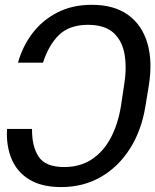

<svg xmlns="http://www.w3.org/2000/svg" viewBox="-20 -757 637 787"><path d="M8.8 -228.5H111.3Q110.4 -157.2 138.4 -114.7Q166.5 -72.3 243.2 -72.3Q308.1 -72.3 355.7 -103.5Q403.3 -134.8 433.3 -190.7Q463.4 -246.6 475.6 -321.3L488.3 -405.3Q500 -474.1 491.2 -530.8Q482.4 -587.4 446.5 -621.3Q410.6 -655.3 339.8 -655.3Q264.2 -654.8 221.9 -613.8Q179.7 -572.8 156.2 -500H53.7Q72.3 -566.9 113 -620.6Q153.8 -674.3 215.1 -705.8Q276.4 -737.3 356.4 -737.3Q447.8 -737.3 505.1 -695.8Q562.5 -654.3 584.2 -579.8Q606 -505.4 589.8 -405.3L576.2 -322.3Q560.1 -222.2 512.7 -147.7Q465.3 -73.2 393.6 -31.7Q321.8 9.8 230.5 9.8Q151.4 9.8 100.8 -20.8Q50.3 -51.3 27.6 -105.2Q4.9 -159.2 8.8 -228.5Z"/></svg>

Font: Inter Tight
Style: Italic
Weight: 400
Italic angle: -9.39999°
Designer: Rasmus Andersson
Foundry: rsms
Version: Version 3.002